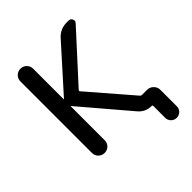

<svg xmlns="http://www.w3.org/2000/svg" viewBox="-242 -873 1177 1177"><g transform="rotate(-45 346.5 -284.5)"><path d="M82 -54.7V-674.8Q82 -698.2 98.1 -714.4Q114.3 -730.5 137.2 -730.5Q160.2 -730.5 176.3 -714.4Q192.4 -698.2 192.4 -674.8V-411.1Q192.4 -410.2 193.4 -410.2L195.3 -411.1L444.3 -688.5Q481.4 -730.5 539.1 -730.5H554.7Q571.3 -730.5 578.1 -715.3Q585 -700.2 574.2 -688.5L297.9 -385.7Q293.9 -379.9 297.9 -374L538.1 -95.7Q543.9 -89.8 551.8 -89.8H594.7Q618.2 -89.8 635.3 -72.8Q652.3 -55.7 652.3 -33.2V110.4Q652.3 131.8 637.7 146Q623 160.2 602.1 160.2Q581.1 160.2 566.4 145.5Q551.8 130.9 551.8 110.4V7.8Q551.8 0 543.9 0Q492.2 0 458 -40L195.3 -348.6Q194.3 -349.6 193.4 -349.6Q192.4 -349.6 192.4 -348.6V-54.7Q192.4 -31.2 176.3 -15.6Q160.2 0 137.2 0Q114.3 0 98.1 -16.1Q82 -32.2 82 -54.7Z"/></g></svg>

Font: Rounded Mgen+ 2p medium
Style: Regular
Weight: 500
Designer: [Source Han Sans]
Ryoko NISHIZUKA  (kana & ideographs); Paul D. Hunt (Latin, Greek & Cyrillic); Wenlong ZHANG  (bopomofo
Version: Version 1.059.20150602